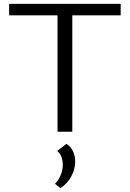

<svg xmlns="http://www.w3.org/2000/svg" viewBox="-20 -678 668 988"><path d="M276 0V-658H352V0ZM27 -599V-658H601V-599ZM291 290 263 268Q282 248 292.5 222.5Q303 197 303 171Q303 147 295.5 128Q288 109 274 99L322 62Q346 78 356.5 102Q367 126 367 153Q367 192 347 229.5Q327 267 291 290Z"/></svg>

Font: Ysabeau Office
Style: Regular
Weight: 400
Designer: Christian Thalmann (Catharsis Fonts)
Version: Version 2.001;gftools[0.9.30]; featfreeze: tnum,lnum,ss02